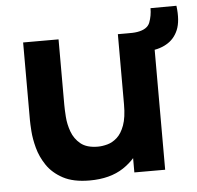

<svg xmlns="http://www.w3.org/2000/svg" viewBox="-49 -680 765 745"><g transform="rotate(-5 334.0 -307.0)"><path d="M564 -629.5 665 -630Q672.5 -571 657.8 -535.8Q643 -500.5 611 -483Q578.5 -465 537.8 -464.8Q497 -464.5 465 -468V-540Q476 -540 485.8 -540.2Q495.5 -540.5 505 -542Q544.5 -548.5 554.2 -574.2Q564 -600 564 -629.5ZM271 16Q207.5 16 167.5 -5.5Q127.5 -27 105.2 -60Q83 -93 73.5 -128.8Q64 -164.5 62 -194Q60 -223.5 60 -237V-540H198V-285Q198 -266.5 200 -237.8Q202 -209 212.5 -180Q223 -151 246.8 -131.5Q270.5 -112 314 -112Q331.5 -112 351.5 -117.5Q371.5 -123 389 -138.8Q406.5 -154.5 417.8 -185.2Q429 -216 429 -266L507 -229Q507 -165 481 -109Q455 -53 402.8 -18.5Q350.5 16 271 16ZM446 0V-179H429V-540H566V0Z"/></g></svg>

Font: Manrope ExtraLight ExtraBold
Style: Regular
Weight: 800
Version: Version 4.504